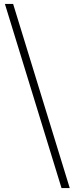

<svg xmlns="http://www.w3.org/2000/svg" viewBox="-20 -787 382 980"><path d="M5 -767H47L336 173H294Z"/></svg>

Font: GL-CurulMinamoto Light
Style: Regular
Weight: 300
Designer: Eunice (kana); Ryoko NISHIZUKA 西塚涼子 (ideographs); Frank Grießhammer (Latin, Greek & Cyrillic); Wenlong ZHANG
Foundry: Gutenberg Labo; Adobe
Version: Version 1.002